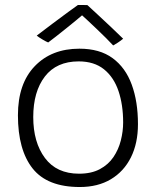

<svg xmlns="http://www.w3.org/2000/svg" viewBox="-20 -733 626 771"><path d="M300.5 18Q170 18 111 -56.5Q52 -131 52 -270Q52 -397 119.5 -467.2Q187 -537.5 299 -537.5Q380.5 -537.5 432.2 -499.5Q484 -461.5 509 -393.2Q534 -325 534 -234.5Q534 -158 505.8 -101.2Q477.5 -44.5 425.2 -13.2Q373 18 300.5 18ZM297.5 -35.5Q347 -35.5 381 -53.8Q415 -72 435.5 -102.2Q456 -132.5 465.2 -169Q474.5 -205.5 474.5 -241.5Q474.5 -312 455.8 -367.5Q437 -423 397.5 -454.8Q358 -486.5 296 -486.5Q207 -486.5 160.2 -425.8Q113.5 -365 113.5 -263Q113.5 -161.5 160.5 -98.5Q207.5 -35.5 297.5 -35.5ZM331 -712.5Q351.5 -693.5 377.2 -669.8Q403 -646 428.5 -621.8Q454 -597.5 474.5 -577.5Q463.5 -568.5 453.5 -562Q443.5 -555.5 434.5 -550.5Q423.5 -562.5 405.8 -580.2Q388 -598 368.8 -616.2Q349.5 -634.5 333.5 -649.5Q317.5 -664.5 309.5 -671.5Q301.5 -664.5 284.2 -650.2Q267 -636 246 -619.2Q225 -602.5 205.5 -587Q186 -571.5 173.5 -562.5Q166.5 -565 150.5 -574.5Q134.5 -584 127.5 -590Q155.5 -611.5 190.2 -637.5Q225 -663.5 253.8 -684.8Q282.5 -706 293 -713Q299.5 -713 311 -713Q322.5 -713 331 -712.5Z"/></svg>

Font: Grandstander ExtraLight
Style: Regular
Weight: 200
Designer: Tyler Finck
Foundry: Etcetera Type Co
Version: Version 1.200; ttfautohint (v1.8.3)